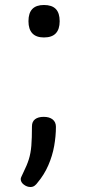

<svg xmlns="http://www.w3.org/2000/svg" viewBox="-20 -552 353 769"><path d="M156 -402Q125 -402 109.5 -418.5Q94 -435 94 -467Q94 -500 109.5 -516Q125 -532 156 -532Q188 -532 203.5 -516Q219 -500 219 -467Q219 -435 203.5 -418.5Q188 -402 156 -402ZM102 197Q88 197 75.5 187.5Q63 178 63 165Q63 161 66 155Q69 149 73 140Q88 110 95.5 86Q103 62 105.5 32Q108 2 108 -46Q108 -65 120.5 -74.5Q133 -84 155 -84Q178 -84 191 -73.5Q204 -63 204 -44Q204 -7 197 32.5Q190 72 173.5 110Q157 148 130 180Q126 186 119 191.5Q112 197 102 197Z"/></svg>

Font: Playwrite DE Grund
Style: Regular
Weight: 400
Designer: Veronika Burian, José Scaglione
Foundry: TypeTogether
Version: Version 1.002